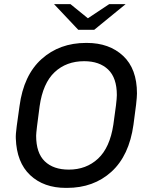

<svg xmlns="http://www.w3.org/2000/svg" viewBox="-20 -905 730 935"><path d="M301 10Q193 10 127 -52Q61 -114 57 -231Q56 -250 61.5 -291Q67 -332 69 -345L75 -388Q95 -539 182.5 -617.5Q270 -696 399 -696H403Q512 -696 579.5 -633Q647 -570 647 -450Q647 -417 630 -298Q609 -147 522.5 -68.5Q436 10 306 10ZM532 -298Q549 -413 549 -442Q549 -526 506.5 -566.5Q464 -607 390 -607Q303 -607 246 -553.5Q189 -500 173 -388Q156 -263 156 -244Q156 -160 198 -119.5Q240 -79 315 -79Q400 -79 457.5 -132.5Q515 -186 532 -298ZM408 -816 512 -885H592L439 -760H361L243 -885H323Z"/></svg>

Font: Chivo
Style: Italic
Weight: 400
Italic angle: -8.05°
Designer: Hector Gatti
Foundry: Omnibus-Type
Version: Version 1.007